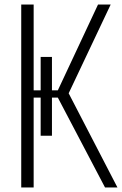

<svg xmlns="http://www.w3.org/2000/svg" viewBox="-20 -830 540 850"><path d="M74 0V-810H129V-430H236L414 -810H470L284 -417L500 0H445L236 -398H129V0ZM210 -229H160V-578H210Z"/></svg>

Font: Oswald ExtraLight
Style: Regular
Weight: 250
Designer: Vernon Adams
Foundry: Vernon Adams
Version: Version 4.103;gftools[0.9.33.dev8+g029e19f]